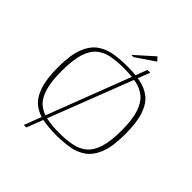

<svg xmlns="http://www.w3.org/2000/svg" viewBox="-193 -723 922 922"><g transform="rotate(45 268.5 -261.5)"><path d="M41 -231Q41 -314 60 -362Q79 -410 112 -433Q145 -456 187 -462.5Q229 -469 275 -469Q322 -469 362 -461.5Q402 -454 432.5 -431Q463 -408 480 -360Q497 -312 497 -231Q497 -148 478 -100Q459 -52 426 -29Q393 -6 351 0.5Q309 7 263 7Q216 7 175.5 -0.5Q135 -8 105 -31Q75 -54 58 -102Q41 -150 41 -231ZM472 -230Q472 -303 458 -347Q444 -391 417.5 -413.5Q391 -436 353.5 -443.5Q316 -451 268 -451Q220 -451 182.5 -443.5Q145 -436 119 -413.5Q93 -391 79.5 -347Q66 -303 66 -230Q66 -158 79.5 -114Q93 -70 119 -48Q145 -26 182.5 -18.5Q220 -11 268 -11Q316 -11 353.5 -18.5Q391 -26 417.5 -48Q444 -70 458 -114Q472 -158 472 -230ZM121 82 354 -525H373L138 82ZM248 -521 342 -605 359 -586 263 -521Z"/></g></svg>

Font: Genos Thin Thin
Style: Regular
Weight: 250
Version: Version 1.010